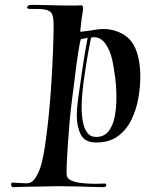

<svg xmlns="http://www.w3.org/2000/svg" viewBox="-20 -773 622 795"><path d="M34 2Q30 2 28 -1.5Q26 -5 26 -9Q26 -17 32 -17Q51 -16 64 -15Q77 -14 91 -14Q111 -14 124 -32.5Q137 -51 146 -76Q157 -108 165.5 -163.5Q174 -219 181 -287Q188 -355 192.5 -426Q197 -497 199.5 -561.5Q202 -626 202 -672Q202 -716 186 -726Q170 -736 135 -736H105Q92 -736 92 -742Q92 -746 97 -749.5Q102 -753 107 -753L170 -752Q204 -751 230 -750.5Q256 -750 278 -750Q288 -750 297 -750Q306 -750 314 -751H315Q324 -751 324 -741Q324 -738 323.5 -735Q323 -732 323 -728Q323 -723 321.5 -717.5Q320 -712 318 -695.5Q316 -679 312 -642Q316 -642 319.5 -642Q323 -642 327 -643Q348 -645 368.5 -649Q389 -653 410 -653Q428 -653 444 -649Q508 -634 534.5 -585Q561 -536 561 -454Q561 -414 553 -367.5Q545 -321 525 -279Q505 -237 469.5 -210Q434 -183 378 -183Q331 -183 314.5 -216Q298 -249 298 -295Q298 -311 299.5 -327.5Q301 -344 303 -361Q311 -417 321 -486.5Q331 -556 343 -617Q326 -612 315 -611Q311 -601 304 -557Q297 -513 288 -437L279 -367Q273 -322 268.5 -272Q264 -222 261 -176Q258 -130 256.5 -96.5Q255 -63 256 -49Q257 -33 276.5 -25Q296 -17 323.5 -14.5Q351 -12 374 -12Q387 -12 397.5 -12.5Q408 -13 412 -13H413Q420 -13 420 -7Q420 2 406 2Q400 2 368.5 1Q337 0 297 -1Q257 -2 224 -2Q217 -2 192 -1.5Q167 -1 136 -0.5Q105 0 77 0.5Q49 1 35 2ZM378 -206Q411 -206 429.5 -229.5Q448 -253 455 -290.5Q462 -328 462 -369Q462 -416 456 -459Q450 -502 445 -524Q436 -565 416.5 -592Q397 -619 370 -619Q365 -619 357 -617Q344 -553 336.5 -504Q329 -455 326 -433Q324 -416 321 -387.5Q318 -359 318 -329Q318 -298 323 -270Q328 -242 341 -224Q354 -206 378 -206Z"/></svg>

Font: Tapestry
Style: Regular
Weight: 400
Designer: Robert E. Leuschke
Foundry: Robert E. Leuschke
Version: Version 1.010; ttfautohint (v1.8.4.7-5d5b)